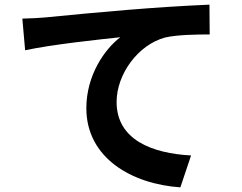

<svg xmlns="http://www.w3.org/2000/svg" viewBox="-20 -766 1040 825"><path d="M76 -686 88 -550C203 -575 412 -597 497 -606C431 -556 351 -444 351 -301C351 -87 547 25 755 39L801 -98C634 -107 481 -165 481 -328C481 -445 571 -573 690 -605C743 -617 828 -618 881 -618L880 -746C644 -736 408 -714 173 -691C153 -689 115 -687 76 -686Z"/></svg>

Font: Noto Sans KR Bold
Style: Regular
Weight: 700
Designer: Ryoko NISHIZUKA  (kana & ideographs); Paul D. Hunt (Latin, Greek & Cyrillic); Wenlong ZHANG  (bopomofo); Sandoll Communi
Foundry: Adobe Systems Incorporated
Version: Version 1.004;PS 1.004;hotconv 1.0.82;makeotf.lib2.5.63406